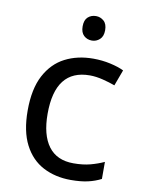

<svg xmlns="http://www.w3.org/2000/svg" viewBox="-84 -796 649 865"><g transform="rotate(10 240.0 -363.5)"><path d="M300 10Q229 10 173.5 -19Q118 -48 86.5 -109Q55 -170 55 -265Q55 -364 88 -426Q121 -488 177.5 -517Q234 -546 306 -546Q347 -546 385 -537.5Q423 -529 447 -517L420 -444Q396 -453 364 -461Q332 -469 304 -469Q146 -469 146 -266Q146 -169 184.5 -117.5Q223 -66 299 -66Q343 -66 376.5 -75Q410 -84 438 -97V-19Q411 -5 378.5 2.5Q346 10 300 10ZM285 -737Q305 -737 320.5 -723.5Q336 -710 336 -681Q336 -653 320.5 -639Q305 -625 285 -625Q263 -625 248 -639Q233 -653 233 -681Q233 -710 248 -723.5Q263 -737 285 -737Z"/></g></svg>

Font: Noto Naskh Arabic
Style: Regular
Weight: 400
Designer: Monotype Design Team, David Williams, Mohamad Dakak and Nizar Qandah
Foundry: Monotype Imaging Inc.
Version: Version 2.013